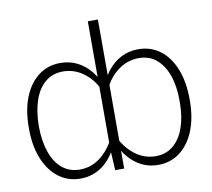

<svg xmlns="http://www.w3.org/2000/svg" viewBox="-81 -820 1021 923"><g transform="rotate(-10 429.5 -358.5)"><path d="M821.8 -272.9V-268.1Q821.8 -184.1 796.6 -121.3Q771.5 -58.6 725.8 -23.7Q680.2 11.2 618.7 11.2Q584.5 11.2 554.9 0Q525.4 -11.2 500.5 -32.2Q475.6 -53.2 456.3 -83.3Q437 -113.3 424.3 -151.4V-391.6Q441.4 -441.9 469.5 -478Q497.6 -514.2 535.6 -533.7Q573.7 -553.2 619.6 -553.2Q680.7 -553.2 726.1 -518.8Q771.5 -484.4 796.6 -421.6Q821.8 -358.9 821.8 -272.9ZM772.9 -268.1V-272.9Q773.4 -343.8 754.9 -397.5Q736.3 -451.2 700.9 -481Q665.5 -510.7 614.7 -510.7Q559.1 -510.7 513.7 -476.8Q468.3 -442.9 444.8 -389.6V-153.3Q470.2 -100.1 514.6 -66.2Q559.1 -32.2 614.7 -32.2Q665 -32.2 700.4 -61.8Q735.8 -91.3 754.4 -144.5Q772.9 -197.8 772.9 -268.1ZM404.8 -98.1V-727.5H454.1V0H410.2ZM36.6 -268.1V-272.9Q36.6 -358.9 62 -421.6Q87.4 -484.4 132.8 -518.8Q178.2 -553.2 239.3 -553.2Q285.2 -553.2 323.2 -533.7Q361.3 -514.2 389.4 -478Q417.5 -441.9 434.1 -391.6V-151.4Q421.4 -113.3 402.3 -83.3Q383.3 -53.2 358.6 -32.2Q334 -11.2 304 0Q273.9 11.2 239.7 11.2Q179.2 11.2 133.3 -23.7Q87.4 -58.6 62 -121.3Q36.6 -184.1 36.6 -268.1ZM85.4 -272.9V-268.1Q85.9 -197.8 104.5 -144.5Q123 -91.3 158.4 -61.8Q193.8 -32.2 244.1 -32.2Q300.3 -32.2 344.2 -66.2Q388.2 -100.1 414.1 -153.3V-389.6Q390.6 -442.9 345.5 -476.8Q300.3 -510.7 245.1 -510.7Q193.8 -510.7 158.2 -481Q122.6 -451.2 104.2 -397.5Q85.9 -343.8 85.4 -272.9Z"/></g></svg>

Font: Inter 18pt ExtraLight
Style: Regular
Weight: 250
Designer: Rasmus Andersson
Foundry: rsms
Version: Version 4.001;git-66647c0bb